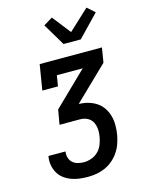

<svg xmlns="http://www.w3.org/2000/svg" viewBox="-143 -1077 885 1162"><g transform="rotate(-15 300.0 -496.0)"><path d="M260 0Q233 0 206 -3.5Q179 -7 154.5 -16.5Q130 -26 110 -41.5Q90 -57 77.5 -79.5Q65 -102 60.5 -128.5Q56 -155 61 -182V-184H168V-183Q165 -164 170.5 -145Q176 -126 189.5 -114Q203 -102 221.5 -97Q240 -92 260 -92Q283 -92 307 -100.5Q331 -109 349 -126.5Q367 -144 376.5 -167.5Q386 -191 390 -214Q393 -230 393.5 -246.5Q394 -263 391 -278.5Q388 -294 381 -307.5Q374 -321 362 -330.5Q350 -340 334.5 -344.5Q319 -349 303 -349H175L191 -441L399 -643H237L226 -576H128L154 -735H544L529 -643L320 -441Q351 -440 379 -432Q407 -424 430.5 -408.5Q454 -393 470 -369Q486 -345 493.5 -317.5Q501 -290 501 -259.5Q501 -229 496 -199Q491 -172 481.5 -145Q472 -118 455.5 -94Q439 -70 416.5 -51Q394 -32 367.5 -20.5Q341 -9 314 -4.5Q287 0 260 0ZM325 -815 242 -954 298 -988 388 -873 516 -992 563 -950 433 -815Z"/></g></svg>

Font: Iosevka Etoile Semibold
Style: Italic
Weight: 600
Italic angle: -9°
Designer: Belleve Invis
Foundry: Belleve Invis
Version: Version 22.1.2; ttfautohint (v1.8.4)